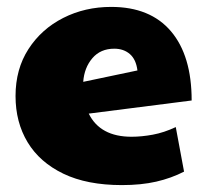

<svg xmlns="http://www.w3.org/2000/svg" viewBox="-20 -528 595 556"><path d="M361 -132Q390 -132 422.5 -138Q455 -144 489 -160L513 -31Q476 -12 432.5 -2Q389 8 333 8Q232 8 163.5 -25Q95 -58 60 -116Q25 -174 25 -250Q25 -328 62.5 -386Q100 -444 163 -476Q226 -508 302 -508Q415 -508 475 -437.5Q535 -367 535 -237L237 -199Q270 -132 361 -132ZM221 -291 378 -324Q374 -356 356 -371.5Q338 -387 311 -387Q271 -387 247.5 -359.5Q224 -332 221 -291Z"/></svg>

Font: Paytone One
Style: Regular
Weight: 400
Designer: Vernon Adams
Foundry: Vernon Adams
Version: Version 1.002; ttfautohint (v1.8.4.7-5d5b);gftools[0.9.23]